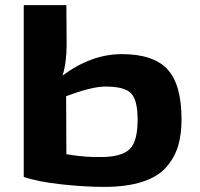

<svg xmlns="http://www.w3.org/2000/svg" viewBox="-20 -720 782 752"><path d="M457 -508Q581 -508 636 -448.5Q691 -389 691 -252Q691 -193 677.5 -148Q664 -103 631.5 -65.5Q599 -28 537.5 -8Q476 12 388 12Q312 12 220.5 2Q129 -8 73 -27V-700H240L241 -547Q241 -475 225 -424Q338 -508 457 -508ZM385 -105Q460 -107 489.5 -137.5Q519 -168 519 -251Q519 -328 493.5 -354.5Q468 -381 393 -381Q339 -381 239 -343L240 -116Q314 -103 385 -105Z"/></svg>

Font: Exo 2 Expanded
Style: Bold
Weight: 700
Width: 7
Designer: Natanael Gama
Version: Version 1.001;PS 001.001;hotconv 1.0.70;makeotf.lib2.5.58329